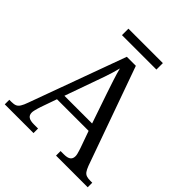

<svg xmlns="http://www.w3.org/2000/svg" viewBox="-223 -991 1143 1143"><g transform="rotate(45 349.0 -419.5)"><path d="M-0.3 0V-38.3H18Q38 -38.3 50.5 -43.5Q63 -48.7 72.3 -63.5Q81.7 -78.3 92 -107.7L313.3 -714H389.3L611 -93.3Q619.7 -70.7 628.2 -58.8Q636.7 -47 649.2 -42.7Q661.7 -38.3 682 -38.3H698V0H431.3V-38.3H460Q489 -38.3 502.5 -48.2Q516 -58 516 -79.7Q516 -87 513.7 -96.7Q511.3 -106.3 508.2 -116.2Q505 -126 502.7 -133.7L464.3 -241.3H198L162.3 -140Q159.3 -131.7 156.2 -120.5Q153 -109.3 150.3 -98.2Q147.7 -87 147.7 -79.7Q147.7 -58 161.8 -48.2Q176 -38.3 206.7 -38.3H241.7V0ZM214.7 -287H448L384 -474Q370 -515.3 356 -558.2Q342 -601 333.3 -636Q328 -614 320.5 -589.2Q313 -564.3 303.7 -537.2Q294.3 -510 284.3 -482.7ZM201.7 -784.7V-839H491.7V-784.7Z"/></g></svg>

Font: Noto Serif Hentaigana ExtraLight
Style: Regular
Weight: 200
Designer: Kazuhiro Yamada
Foundry: nipponia
Version: Version 1.000